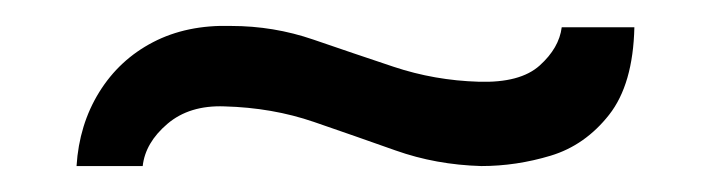

<svg xmlns="http://www.w3.org/2000/svg" viewBox="-20 -636 549 148"><path d="M351 -508Q316 -509 285 -520Q254 -531 222 -542Q190 -553 153 -554Q126 -555 109 -540.5Q92 -526 90 -508H39Q41 -540 56.5 -565Q72 -590 98 -603.5Q124 -617 158 -616Q191 -616 221.5 -605.5Q252 -595 283.5 -584.5Q315 -574 349 -573Q381 -572 396 -585.5Q411 -599 413 -615H469Q468 -571 449.5 -547.5Q431 -524 404.5 -516Q378 -508 351 -508Z"/></svg>

Font: Alumni Sans Thin SemiBold
Style: Regular
Weight: 600
Version: Version 1.018